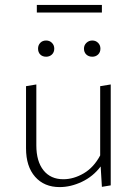

<svg xmlns="http://www.w3.org/2000/svg" viewBox="-20 -758 556 782"><path d="M395 -738V-707H130V-738ZM135 -560Q135 -574 144 -583.5Q153 -593 168 -593Q182 -593 191.5 -583.5Q201 -574 201 -560Q201 -545 191.5 -536Q182 -527 168 -527Q153 -527 144 -536Q135 -545 135 -560ZM322 -560Q322 -574 332 -583.5Q342 -593 356 -593Q370 -593 379.5 -583.5Q389 -574 389 -560Q389 -545 379.5 -536Q370 -527 356 -527Q341 -527 331.5 -536Q322 -545 322 -560ZM388 -407 431 -414V-3L395 3L390 -80Q359 -39 313.5 -17.5Q268 4 223 4Q160 4 123 -38Q86 -80 86 -154V-407L128 -414V-166Q128 -101 157 -64.5Q186 -28 238 -28Q280 -28 321 -52Q362 -76 388 -125Z"/></svg>

Font: EauTestInfant Light
Style: Regular
Weight: 300
Designer: Christian Thalmann (Catharsis Fonts)
Version: Version 0.001;PS 000.001;hotconv 1.0.88;makeotf.lib2.5.64775